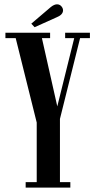

<svg xmlns="http://www.w3.org/2000/svg" viewBox="-20 -848 430 868"><path d="M96 0V-24.5H146V-294L51 -675.5H4.5V-700H206.5V-675.5H169.5L239 -367L315.5 -675.5H274.5V-700H386.5V-675.5H342L251 -310.5V-24.5H298V0ZM136.5 -725 121.5 -741 209.5 -816Q225 -828.5 238 -828.5Q253 -828.5 261.5 -814Q265 -808 265 -801.5Q265 -781.5 236.5 -770Z"/></svg>

Font: Imbue 50pt SemiBold
Style: Regular
Weight: 600
Designer: Tyler Finck
Foundry: Etcetera Type Company
Version: Version 1.102; ttfautohint (v1.8.3)